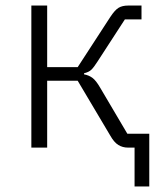

<svg xmlns="http://www.w3.org/2000/svg" viewBox="-20 -532 585 692"><path d="M465 140V-32L497 0H441Q422 0 406.5 -9.5Q391 -19 377 -44L260 -241H150V0H93V-512H150V-290H260L377 -470Q394 -496 407.5 -504Q421 -512 442 -512H490V-462H430L332 -311Q318 -289 309 -280.5Q300 -272 283 -268V-264Q300 -261 313 -251.5Q326 -242 341 -216L439 -50H518V140Z"/></svg>

Font: IBM Plex Sans Light
Style: Regular
Weight: 300
Designer: Mike Abbink, Paul van der Laan, Pieter van Rosmalen
Foundry: Bold Monday
Version: Version 3.201